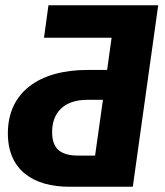

<svg xmlns="http://www.w3.org/2000/svg" viewBox="-20 -713 629 733"><path d="M584 -693H165L148 -569H406L389 -446H314C131 -446 10 -362 10 -204C10 -62 109 0 245 0H487ZM279 -119C211 -119 179 -145 179 -209C179 -281 222 -332 314 -332H373L343 -119Z"/></svg>

Font: Fira Sans
Style: Bold Italic
Weight: 700
Italic angle: -8°
Designer: bBox Type GmbH & Carrois Corporate GbR & Edenspiekermann AG
Foundry: bBox Type GmbH & Carrois Corporate GbR & Edenspiekermann AG
Version: Version 4.301;PS 004.301;hotconv 1.0.88;makeotf.lib2.5.64775